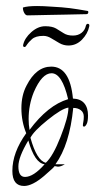

<svg xmlns="http://www.w3.org/2000/svg" viewBox="-20 -620 318 637"><path d="M60 -3Q21 -3 21 -53Q21 -114 67 -178Q51 -217 51 -261Q51 -304 68 -336Q100 -399 150 -399Q212 -399 222 -293Q247 -292 259.5 -277.5Q272 -263 272 -237Q272 -217 267.5 -208.5Q263 -200 259 -200Q255 -200 255 -204Q255 -209 256.5 -216Q258 -223 258 -233Q258 -247 248 -254.5Q238 -262 223 -262Q211 -140 164 -75H195Q182 -67 172 -67Q170 -67 166.5 -68Q163 -69 161 -69Q163 -68 126 -36Q87 -3 60 -3ZM78 -189Q139 -271 206 -291Q186 -377 151 -377Q119 -377 92 -314Q75 -272 75 -225Q75 -206 78 -189ZM132 -80Q156 -102 181 -166Q207 -232 207 -263Q185 -260 138 -222Q92 -185 81 -163Q102 -87 132 -80ZM63 -33Q91 -33 128 -75Q95 -79 74 -154Q41 -99 41 -68Q41 -33 63 -33ZM62 -464Q55 -464 57 -472Q62 -494 84 -513.5Q106 -533 130 -533Q153 -533 166 -525.5Q179 -518 191 -510Q203 -502 222 -502Q239 -502 250.5 -511Q262 -520 265 -535Q267 -541 271 -541Q278 -541 276 -532Q271 -508 252 -488.5Q233 -469 207 -469Q191 -469 177 -477Q163 -485 150 -493Q137 -501 124 -501Q98 -501 86 -490Q74 -479 71 -474Q65 -464 62 -464ZM71 -569Q65 -569 60.5 -577Q56 -585 56 -594V-595Q71 -600 103 -600Q113 -600 125 -599.5Q137 -599 150 -598Q188 -596 211.5 -593Q235 -590 269 -584Q273 -584 273 -580Q273 -573 266 -573Q261 -573 242 -572.5Q223 -572 196.5 -571.5Q170 -571 143.5 -570.5Q117 -570 97 -569.5Q77 -569 71 -569Z"/></svg>

Font: Love Light
Style: Regular
Weight: 400
Designer: Robert E. Leuschke
Foundry: Robert E. Leuschke
Version: Version 1.010; ttfautohint (v1.8.3)